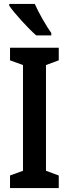

<svg xmlns="http://www.w3.org/2000/svg" viewBox="-20 -957 350 977"><path d="M157 -937H27V-928C53 -889 127 -809 164 -777H241V-789C217 -822 176 -893 157 -937ZM279 0V-64L214 -88V-626L279 -650V-714H31V-650L97 -626V-88L31 -64V0Z"/></svg>

Font: Noto Sans Armenian ExtraCondensed SemiBold
Style: Regular
Weight: 600
Width: 2
Designer: Monotype Design Team
Foundry: Monotype Imaging Inc.
Version: Version 2.008